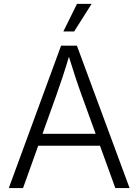

<svg xmlns="http://www.w3.org/2000/svg" viewBox="-20 -961 707 981"><path d="M24.9 0 292 -727.5H373L642.1 0H569.3L396.5 -476.6Q381.8 -516.6 364.5 -569.1Q347.2 -621.6 324.2 -695.8H339.8Q317.4 -620.6 299.8 -567.6Q282.2 -514.6 268.6 -476.6L97.7 0ZM149.4 -216.3V-277.3H517.1V-216.3ZM303.7 -800.3 373.5 -941.4H448.2L358.9 -800.3Z"/></svg>

Font: Inter 17pt Light
Style: Regular
Weight: 300
Version: Version 4.001;git-66647c0bb